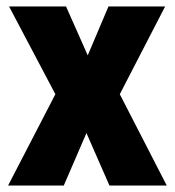

<svg xmlns="http://www.w3.org/2000/svg" viewBox="-20 -573 540 593"><path d="M5 0 151 -282 8 -553H184L251 -402L315 -553H490L350 -282L495 0H318L247 -162L177 0Z"/></svg>

Font: Noto Sans Mono ExtraCondensed Black
Style: Regular
Weight: 900
Width: 2
Designer: Monotype Design Team
Foundry: Monotype Imaging Inc.
Version: Version 2.014